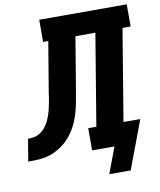

<svg xmlns="http://www.w3.org/2000/svg" viewBox="-150 -809 851 1024"><g transform="rotate(-10 275.5 -297.0)"><path d="M358 141 411 0H290V-120H334L416 -615H308L258 -315Q253 -285 247 -255Q241 -225 231.5 -195.5Q222 -166 206.5 -137.5Q191 -109 170 -85Q149 -61 121.5 -42.5Q94 -24 64.5 -14Q35 -4 4.5 -2Q-26 0 -56 0L-36 -120Q-19 -120 -1.5 -123.5Q16 -127 31.5 -137.5Q47 -148 58.5 -162.5Q70 -177 78 -193.5Q86 -210 91.5 -226.5Q97 -243 101 -260.5Q105 -278 108 -295Q111 -312 114 -329Q114 -329 114 -329.5Q114 -330 114 -330V-333Q114 -333 114 -333.5Q114 -334 114 -334L161 -615H133V-735H607V-615H563L481 -120H572L474 141Z"/></g></svg>

Font: Iosevka Curly Slab HvEx
Style: Italic
Weight: 900
Width: 7
Italic angle: -9°
Monospace: yes
Designer: Belleve Invis
Foundry: Belleve Invis
Version: Version 11.1.0; ttfautohint (v1.8.3)